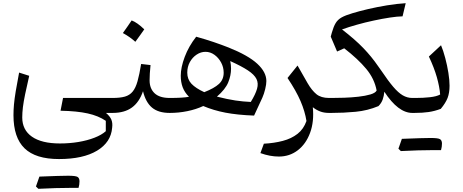

<svg xmlns="http://www.w3.org/2000/svg" viewBox="-20 -704 2887 1197"><path d="M162.1 -231.4Q146.5 -163.6 136.7 -116.7Q127 -69.8 122.8 -35.6Q118.7 -1.5 118.7 28.3Q118.7 106 179.2 148.2Q239.7 190.4 353.5 190.4Q413.1 190.4 468.8 181.2Q524.4 171.9 569.1 154.5Q613.8 137.2 639.6 113.8V49.3Q593.8 18.1 527.1 3.2Q460.4 -11.7 357.4 -13.7L373 -93.3H682.1V0H640.6Q665 20 674.1 41.5Q683.1 63 679.2 92.3Q671.9 183.1 585 235.4Q498 287.6 347.7 287.6Q202.1 287.6 133.1 220.7Q64 153.8 64 14.2Q64 -18.1 67.1 -53Q70.3 -87.9 78.1 -135.3Q85.9 -182.6 99.1 -251.5ZM418.9 467.3Q333 467.3 219.2 473.1Q213.9 467.3 204.1 458.5Q209.5 442.4 215.1 427.2Q220.7 412.1 225.6 397Q357.9 391.6 404.5 391.6Q451.2 391.6 463.4 398.9Q475.6 406.2 475.6 426.5Q475.6 446.8 469.7 467.3Z M800.8 -576.7Q835.9 -563.5 879.4 -521Q865.7 -501.5 852.1 -482.4Q838.4 -463.4 823.7 -443.4Q790 -474.1 746.1 -498Q760.3 -518.1 773.7 -537.1Q787.1 -556.2 800.8 -576.7ZM682.1 0Q666 0 666 -32.7V-60.5Q666 -93.3 682.1 -93.3Q729 -93.3 758.8 -101.8Q788.6 -110.4 807.1 -133.1Q825.7 -155.8 837.4 -197.5Q849.1 -239.3 859.9 -305.2L918.5 -298.3Q912.6 -242.7 912.6 -203.1Q912.6 -152.3 943.6 -122.8Q974.6 -93.3 1038.1 -93.3H1038.6V0H1038.1Q967.3 0 927.7 -33.2Q888.2 -66.4 871.6 -135.3Q848.6 -67.4 802.5 -33.7Q756.3 0 682.1 0Z M1203.1 -475.1Q1262.7 -458.5 1312.3 -441.7Q1361.8 -424.8 1405.3 -407.7Q1527.3 -358.9 1584 -306.6Q1640.6 -254.4 1640.6 -198.7Q1640.6 -178.2 1633.3 -148.2Q1626 -118.2 1615.7 -95.2L1564 16.6Q1459.5 12.7 1385 -1.7Q1310.5 -16.1 1247.1 -43Q1202.1 -22 1147.9 -11Q1093.8 0 1038.6 0Q1022.5 0 1022.5 -32.7V-60.5Q1022.5 -93.3 1038.6 -93.3Q1120.1 -93.3 1158.2 -100.6Q1130.9 -127.9 1118.9 -159.9Q1106.9 -191.9 1106.9 -231.4Q1106.9 -283.7 1131.6 -349.4Q1156.2 -415 1203.1 -475.1ZM1253.4 -129.4Q1315.9 -153.8 1345.2 -180.9Q1374.5 -208 1374.5 -250.5Q1374.5 -284.7 1358.4 -314.5Q1342.3 -344.2 1316.7 -362.5Q1291 -380.9 1261.2 -380.9Q1231.9 -380.9 1205.8 -363.5Q1179.7 -346.2 1163.6 -316.9Q1147.5 -287.6 1147.5 -251Q1147.5 -209.5 1173.8 -181.6Q1200.2 -153.8 1253.4 -129.4ZM1332.5 -101.6Q1397.9 -85 1447.5 -77.6Q1497.1 -70.3 1543.5 -68.4Q1572.8 -116.2 1582.5 -150.4Q1592.3 -184.6 1578.9 -211.7Q1565.4 -238.8 1525.6 -265.1Q1485.8 -291.5 1415.5 -323.2Q1418 -311 1419.2 -299.6Q1420.4 -288.1 1420.4 -275.9Q1420.4 -233.4 1402.8 -190.4Q1385.3 -147.5 1332.5 -101.6Z M1835 -295.4 1897.9 -185.1Q1923.8 -140.6 1952.6 -116.9Q1981.4 -93.3 2031.2 -93.3H2031.7V0H2031.2Q1999.5 0 1975.1 -9.5Q1950.7 -19 1930.2 -35.6Q1939 54.2 1913.3 123.8Q1887.7 193.4 1836.7 232.7Q1785.6 272 1718.8 272Q1663.1 272 1603.5 250.5L1625 191.9Q1689.5 188.5 1743.2 174.3Q1796.9 160.2 1835 130.4Q1873 100.6 1890.6 50.3Q1881.3 -9.3 1853.8 -73.5Q1826.2 -137.7 1772.5 -217.8Z M2112.3 -520.5Q2192.9 -458.5 2244.9 -404.5Q2296.9 -350.6 2336.9 -292L2357.4 -263.2Q2399.4 -200.7 2431.2 -163.3Q2462.9 -126 2491 -109.6Q2519 -93.3 2550.3 -93.3H2550.8V0H2550.3Q2462.4 0 2376 -132.3Q2374 -106.9 2366 -84Q2357.9 -61 2339.4 -42.5Q2271.5 -14.2 2197 -7.1Q2122.6 0 2046.4 0H2031.7Q2015.6 0 2015.6 -32.7V-60.5Q2015.6 -93.3 2031.7 -93.3H2047.4Q2081.5 -93.3 2126.2 -94.7Q2170.9 -96.2 2214.4 -101.1Q2257.8 -106 2289.1 -115.2Q2320.3 -124.5 2328.1 -139.6Q2314.5 -212.9 2263.4 -274.4Q2212.4 -335.9 2126 -402.8L2081.5 -382.8L2042 -475.6L2048.8 -500.5Q2059.6 -538.6 2072.8 -560.3Q2085.9 -582 2110.1 -595.5Q2134.3 -608.9 2177.2 -621.6Q2218.8 -634.3 2275.1 -647.5Q2331.5 -660.6 2392.8 -670.7Q2454.1 -680.7 2509.3 -684.1L2489.7 -602.1Q2457.5 -601.6 2410.6 -594.5Q2363.8 -587.4 2310.3 -575.9Q2256.8 -564.5 2205.3 -550Q2153.8 -535.6 2112.3 -520.5Z M2678.7 231.9Q2592.8 231.9 2479 237.8Q2473.6 231.9 2463.9 223.1Q2469.2 207 2474.9 191.9Q2480.5 176.8 2485.4 161.6Q2617.7 156.2 2664.3 156.2Q2710.9 156.2 2723.1 163.6Q2735.4 170.9 2735.4 191.2Q2735.4 211.4 2729.5 231.9ZM2550.8 0Q2534.7 0 2534.7 -32.7V-60.5Q2534.7 -93.3 2550.8 -93.3H2572.3Q2618.7 -93.3 2660.2 -97.9Q2701.7 -102.5 2724.1 -114.7Q2720.2 -163.6 2703.4 -222.9Q2686.5 -282.2 2653.8 -351.6L2729.5 -421.9Q2743.7 -388.2 2755.9 -342Q2768.1 -295.9 2775.4 -250Q2782.7 -204.1 2782.7 -169.9Q2782.7 -125 2770.5 -93.5Q2758.3 -62 2728 -25.4Q2690.4 -11.2 2652.8 -5.6Q2615.2 0 2563.5 0Z"/></svg>

Font: Pinar DS2-Regular
Style: Regular
Weight: 400
Designer: Amin Abedi
Version: Version 2.000